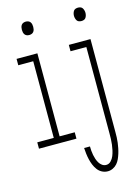

<svg xmlns="http://www.w3.org/2000/svg" viewBox="-137 -782 773 1079"><g transform="rotate(-15 250.0 -243.0)"><path d="M428 -631Q420 -631 413 -633.5Q406 -636 402 -642Q398 -648 396 -655.5Q394 -663 394 -670Q394 -677 396 -684.5Q398 -692 402 -698Q406 -704 413 -706.5Q420 -709 428 -709Q435 -709 442 -706.5Q449 -704 453 -698Q457 -692 459 -684.5Q461 -677 461 -670Q461 -663 459 -655.5Q457 -648 453 -642Q449 -636 442 -633.5Q435 -631 428 -631ZM124 -631Q117 -631 110 -633.5Q103 -636 98.5 -642Q94 -648 92.5 -655.5Q91 -663 91 -670Q91 -677 92.5 -684.5Q94 -692 98.5 -698Q103 -704 110 -706.5Q117 -709 124 -709Q131 -709 138 -706.5Q145 -704 149.5 -698Q154 -692 155.5 -684.5Q157 -677 157 -670Q157 -663 155.5 -655.5Q154 -648 149.5 -642Q145 -636 138 -633.5Q131 -631 124 -631ZM353 223Q335 223 319.5 215Q304 207 293.5 193Q283 179 276.5 163Q270 147 266 130Q262 113 260 96Q258 79 257 62H291Q291 74 292 87Q293 100 295.5 112.5Q298 125 302 137Q306 149 312.5 160Q319 171 329.5 178.5Q340 186 353 186Q369 186 380.5 174Q392 162 398 147Q404 132 407.5 116Q411 100 413 84Q415 68 415.5 52Q416 36 416 20V-483H324V-520H450V20Q450 36 449.5 51.5Q449 67 447 82Q445 97 442 112.5Q439 128 434.5 142.5Q430 157 423.5 171.5Q417 186 407 197.5Q397 209 382.5 216Q368 223 353 223ZM11 0V-37H107V-483H20V-520H141V-37H229V0Z"/></g></svg>

Font: Iosevka SS18 Extralight
Style: Regular
Weight: 200
Monospace: yes
Designer: Belleve Invis
Foundry: Belleve Invis
Version: Version 25.1.1; ttfautohint (v1.8.4)